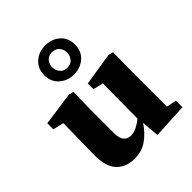

<svg xmlns="http://www.w3.org/2000/svg" viewBox="-219 -925 1076 1076"><g transform="rotate(-45 319.0 -387.0)"><path d="M408 11 399 -94Q367 -45 324.5 -15Q282 15 224 15Q156 15 116.5 -27Q77 -69 78 -163L82 -409L18 -424V-472L217 -500L246 -493L243 -355V-173Q243 -128 258.5 -109.5Q274 -91 303 -91Q325 -91 348.5 -103Q372 -115 394 -133L396 -410L336 -424V-469L531 -500L560 -493L558 -355V-64L617 -52V0ZM318 -612Q346 -612 361.5 -631Q377 -650 377 -674Q377 -699 361.5 -717Q346 -735 318 -735Q290 -735 274.5 -717Q259 -699 259 -674Q259 -650 274.5 -631Q290 -612 318 -612ZM318 -559Q267 -559 231.5 -590.5Q196 -622 196 -674Q196 -726 231.5 -757.5Q267 -789 318 -789Q369 -789 404.5 -758Q440 -727 440 -674Q440 -622 404.5 -590.5Q369 -559 318 -559Z"/></g></svg>

Font: Source Serif 4 SmText
Style: Bold
Weight: 700
Designer: Frank Grießhammer
Foundry: Adobe
Version: Version 4.005;hotconv 1.1.0;makeotfexe 2.6.0